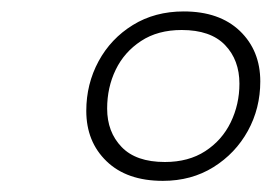

<svg xmlns="http://www.w3.org/2000/svg" viewBox="-20 -721 476 336"><path d="M301.5 -701Q364 -701 399.8 -666.8Q435.5 -632.5 435.5 -578.5Q435.5 -531.5 413.8 -492Q392 -452.5 353.5 -428.5Q315 -404.5 265 -404.5Q202 -404.5 166.5 -438.8Q131 -473 131 -527Q131 -574 152.5 -613.8Q174 -653.5 212.5 -677.2Q251 -701 301.5 -701ZM268.5 -437.5Q310 -437.5 339.2 -456.5Q368.5 -475.5 383.8 -507Q399 -538.5 399 -574.5Q399 -616 373.8 -642.2Q348.5 -668.5 298 -668.5Q256 -668.5 226.8 -649.2Q197.5 -630 182.5 -599Q167.5 -568 167.5 -531Q167.5 -490 192.8 -463.8Q218 -437.5 268.5 -437.5Z"/></svg>

Font: Newsreader 48pt
Style: Italic
Weight: 400
Italic angle: -17°
Version: Version 1.003